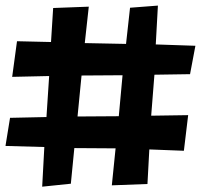

<svg xmlns="http://www.w3.org/2000/svg" viewBox="-20 -704 742 700"><path d="M692.4 -537.1 672.9 -433.6 543 -431.6 531.2 -282.2 666 -284.2 650.4 -154.3 524.4 -159.2 517.6 -33.2 387.7 -28.3 401.4 -163.1 251 -164.1 238.3 -34.2 133.8 -23.4 141.6 -168 0 -171.9 16.6 -274.4 149.4 -277.3 159.2 -426.8 24.4 -423.8 42 -553.7 166 -550.8 173.8 -674.8 303.7 -679.7 289.1 -546.9 439.5 -543.9 454.1 -675.8 555.7 -683.6 547.9 -542ZM426.8 -429.7 277.3 -428.7 262.7 -279.3 413.1 -280.3Z"/></svg>

Font: Fontdiner Swanky
Style: Regular
Weight: 400
Designer: Font Diner, Inc
Foundry: Font Diner, Inc
Version: Version 1.000